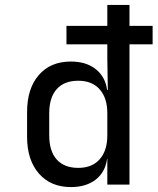

<svg xmlns="http://www.w3.org/2000/svg" viewBox="-20 -750 640 780"><path d="M268 10Q186 10 138 -45Q90 -100 90 -194V-295Q90 -390 137.5 -445Q185 -500 268 -500Q330 -500 369 -469Q408 -438 415 -385H418L416 -510V-570H250V-645H416V-730H506V-645H600V-570H506V0H416V-105H415Q408 -51 369 -20.5Q330 10 268 10ZM298 -68Q354 -68 385 -103Q416 -138 416 -200V-290Q416 -352 385 -387Q354 -422 298 -422Q241 -422 210.5 -388Q180 -354 180 -290V-200Q180 -136 210.5 -102Q241 -68 298 -68Z"/></svg>

Font: NKDuy Mono
Style: Regular
Weight: 400
Monospace: yes
Designer: NKDuy
Foundry: NKDuy
Version: Version 2.251; ttfautohint (v1.8.4.7-5d5b)